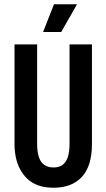

<svg xmlns="http://www.w3.org/2000/svg" viewBox="-20 -868 499 900"><path d="M231 12Q190 12 159.5 1Q129 -10 108 -30Q87 -50 73.5 -76Q60 -102 54 -132Q48 -162 48 -193V-660H154V-195Q154 -156 162.5 -131Q171 -106 188.5 -94.5Q206 -83 231 -83Q256 -83 272.5 -94.5Q289 -106 297.5 -130.5Q306 -155 306 -195V-660H411V-193Q411 -90 364 -39Q317 12 231 12ZM267 -718H182L233 -848H341Z"/></svg>

Font: Bricolage Grotesque 48pt Condensed Medium
Style: Regular
Weight: 500
Width: 3
Designer: Mathieu Triay
Foundry: Atelier Triay
Version: Version 1.001;gftools[0.9.33.dev8+g029e19f]